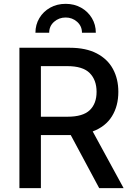

<svg xmlns="http://www.w3.org/2000/svg" viewBox="-20 -975 688 995"><path d="M80.6 0V-727.5H341.3Q425.3 -727.5 481.4 -698.2Q537.6 -668.9 565.4 -617.4Q593.3 -565.9 593.3 -499Q593.3 -425.8 560.1 -372.3Q526.9 -318.8 460.4 -293.9L620.6 0H494.1L346.7 -274.9Q343.8 -274.9 340.3 -274.9H191.9V0ZM191.9 -370.1H329.6Q409.7 -370.1 445.1 -404.1Q480.5 -438 480.5 -499Q480.5 -560.5 444.8 -596.4Q409.2 -632.3 328.6 -632.3H191.9ZM320.3 -955.1Q364.7 -955.1 400.1 -935.3Q435.5 -915.5 456.1 -881.3Q476.6 -847.2 476.6 -805.2H404.8Q404.8 -839.8 379.6 -862.1Q354.5 -884.3 320.3 -884.3Q285.6 -884.3 260.3 -862.1Q234.9 -839.8 234.9 -805.2H163.6Q163.6 -847.2 184.1 -881.3Q204.6 -915.5 240 -935.3Q275.4 -955.1 320.3 -955.1Z"/></svg>

Font: Inter Medium
Style: Regular
Weight: 500
Designer: Rasmus Andersson
Foundry: rsms
Version: Version 4.001;git-9221beed3